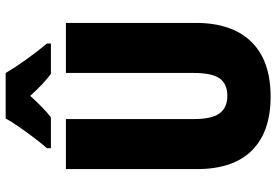

<svg xmlns="http://www.w3.org/2000/svg" viewBox="-169 -798 977 679"><g transform="rotate(-90 319.5 -458.5)"><path d="M578 -255Q578 -127 511.5 -58.5Q445 10 317 10Q193 10 127 -56Q61 -122 61 -251V-714H238V-261Q238 -197 258.5 -170Q279 -143 320 -143Q362 -143 381.5 -170Q401 -197 401 -262V-714H578ZM401 -927Q420 -894 448 -855Q476 -816 505 -781V-767H398Q380 -780 361 -798Q342 -816 320 -840Q297 -815 278.5 -797Q260 -779 244 -767H135V-781Q150 -798 170.5 -825Q191 -852 210.5 -880Q230 -908 240 -927Z"/></g></svg>

Font: Noto Sans Lao Looped Condensed Black
Style: Regular
Weight: 900
Width: 3
Designer: Mark Frömberg, Ben Mitchell
Foundry: The Fontpad Ltd
Version: Version 1.002; ttfautohint (v1.8.4.7-5d5b)